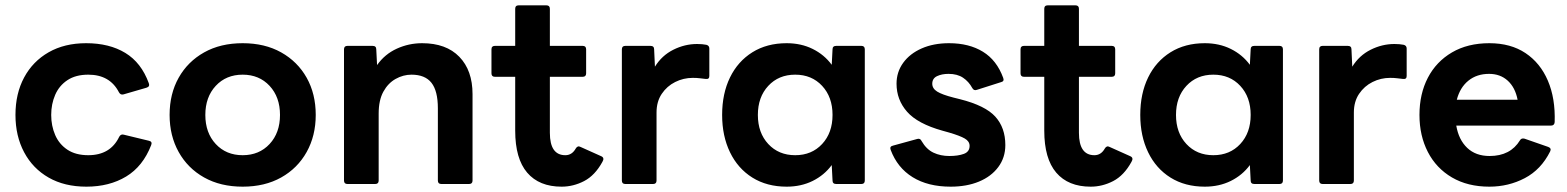

<svg xmlns="http://www.w3.org/2000/svg" viewBox="-20 -690 5878 720"><path d="M304 10Q222 10 162.5 -24Q103 -58 70.5 -119Q38 -180 38 -259Q38 -339 70.5 -399.5Q103 -460 162.5 -494Q222 -528 303 -528Q390 -528 450 -491.5Q510 -455 538 -378Q543 -365 529 -361L443 -336Q432 -333 426 -344Q392 -410 311 -410Q264 -410 233 -389.5Q202 -369 187 -334.5Q172 -300 172 -259Q172 -218 187 -183.5Q202 -149 233 -128.5Q264 -108 311 -108Q394 -108 427 -177Q433 -188 444 -185L539 -162Q552 -159 547 -146Q516 -66 453 -28Q390 10 304 10Z M890 10Q807 10 745.5 -24.5Q684 -59 650 -120Q616 -181 616 -259Q616 -338 650 -398.5Q684 -459 745.5 -493.5Q807 -528 890 -528Q973 -528 1034.5 -493.5Q1096 -459 1130 -398.5Q1164 -338 1164 -259Q1164 -181 1130 -120Q1096 -59 1034.5 -24.5Q973 10 890 10ZM890 -108Q952 -108 991 -150Q1030 -192 1030 -259Q1030 -326 991 -368Q952 -410 890 -410Q828 -410 789 -368Q750 -326 750 -259Q750 -192 789 -150Q828 -108 890 -108Z M1283 0Q1270 0 1270 -13V-505Q1270 -518 1283 -518H1377Q1391 -518 1391 -505L1394 -446Q1423 -487 1468 -507.5Q1513 -528 1563 -528Q1653 -528 1702.5 -477Q1752 -426 1752 -337V-13Q1752 0 1739 0H1635Q1622 0 1622 -13V-284Q1622 -349 1598 -379.5Q1574 -410 1523 -410Q1492 -410 1463.5 -394Q1435 -378 1417.5 -346Q1400 -314 1400 -264V-13Q1400 0 1387 0Z M2086 10Q2002 10 1957 -42.5Q1912 -95 1912 -200V-402H1836Q1823 -402 1823 -415V-505Q1823 -518 1836 -518H1912V-657Q1912 -670 1925 -670H2029Q2042 -670 2042 -657V-518H2165Q2178 -518 2178 -505V-415Q2178 -402 2165 -402H2042V-192Q2042 -108 2100 -108Q2125 -108 2139 -133Q2146 -145 2157 -139L2235 -104Q2248 -98 2239 -83Q2211 -32 2170.5 -11Q2130 10 2086 10Z M2325 0Q2312 0 2312 -13V-505Q2312 -518 2325 -518H2419Q2433 -518 2433 -505L2436 -440Q2462 -482 2505 -503.5Q2548 -525 2594 -525Q2614 -525 2629 -522Q2640 -519 2640 -508V-405Q2640 -392 2626 -394Q2616 -395 2604.5 -396.5Q2593 -398 2578 -398Q2543 -398 2512 -382.5Q2481 -367 2461.5 -338Q2442 -309 2442 -268V-13Q2442 0 2429 0Z M2930 10Q2856 10 2801.5 -24Q2747 -58 2717.5 -119Q2688 -180 2688 -259Q2688 -339 2717.5 -399.5Q2747 -460 2801.5 -494Q2856 -528 2930 -528Q2984 -528 3027.5 -506.5Q3071 -485 3099 -447L3102 -505Q3102 -518 3116 -518H3210Q3223 -518 3223 -505V-13Q3223 0 3210 0H3116Q3102 0 3102 -13L3099 -71Q3071 -33 3027.5 -11.5Q2984 10 2930 10ZM2962 -108Q3024 -108 3063 -150Q3102 -192 3102 -259Q3102 -326 3063 -368Q3024 -410 2962 -410Q2900 -410 2861 -368Q2822 -326 2822 -259Q2822 -192 2861 -150Q2900 -108 2962 -108Z M3545 10Q3460 10 3402.5 -25.5Q3345 -61 3320 -128Q3315 -141 3329 -144L3420 -169Q3431 -172 3436 -161Q3454 -130 3480.5 -117.5Q3507 -105 3540 -105Q3573 -105 3594.5 -113Q3616 -121 3616 -143Q3616 -160 3598 -170.5Q3580 -181 3539 -193L3514 -200Q3421 -226 3381.5 -271Q3342 -316 3342 -376Q3342 -420 3367 -454.5Q3392 -489 3436.5 -508.5Q3481 -528 3539 -528Q3614 -528 3666 -496Q3718 -464 3742 -398Q3747 -385 3734 -382L3643 -353Q3632 -349 3626 -360Q3613 -384 3591.5 -398.5Q3570 -413 3537 -413Q3512 -413 3494 -404.5Q3476 -396 3476 -376Q3476 -358 3494.5 -346.5Q3513 -335 3556 -324L3580 -318Q3675 -294 3712.5 -252.5Q3750 -211 3750 -146Q3750 -99 3723.5 -63.5Q3697 -28 3651 -9Q3605 10 3545 10Z M4070 10Q3986 10 3941 -42.5Q3896 -95 3896 -200V-402H3820Q3807 -402 3807 -415V-505Q3807 -518 3820 -518H3896V-657Q3896 -670 3909 -670H4013Q4026 -670 4026 -657V-518H4149Q4162 -518 4162 -505V-415Q4162 -402 4149 -402H4026V-192Q4026 -108 4084 -108Q4109 -108 4123 -133Q4130 -145 4141 -139L4219 -104Q4232 -98 4223 -83Q4195 -32 4154.5 -11Q4114 10 4070 10Z M4498 10Q4424 10 4369.5 -24Q4315 -58 4285.5 -119Q4256 -180 4256 -259Q4256 -339 4285.5 -399.5Q4315 -460 4369.5 -494Q4424 -528 4498 -528Q4552 -528 4595.5 -506.5Q4639 -485 4667 -447L4670 -505Q4670 -518 4684 -518H4778Q4791 -518 4791 -505V-13Q4791 0 4778 0H4684Q4670 0 4670 -13L4667 -71Q4639 -33 4595.5 -11.5Q4552 10 4498 10ZM4530 -108Q4592 -108 4631 -150Q4670 -192 4670 -259Q4670 -326 4631 -368Q4592 -410 4530 -410Q4468 -410 4429 -368Q4390 -326 4390 -259Q4390 -192 4429 -150Q4468 -108 4530 -108Z M4940 0Q4927 0 4927 -13V-505Q4927 -518 4940 -518H5034Q5048 -518 5048 -505L5051 -440Q5077 -482 5120 -503.5Q5163 -525 5209 -525Q5229 -525 5244 -522Q5255 -519 5255 -508V-405Q5255 -392 5241 -394Q5231 -395 5219.5 -396.5Q5208 -398 5193 -398Q5158 -398 5127 -382.5Q5096 -367 5076.5 -338Q5057 -309 5057 -268V-13Q5057 0 5044 0Z M5565 10Q5484 10 5425 -24.5Q5366 -59 5334.5 -120Q5303 -181 5303 -259Q5303 -338 5334.5 -398.5Q5366 -459 5425 -493.5Q5484 -528 5565 -528Q5645 -528 5700.5 -491Q5756 -454 5784.5 -387.5Q5813 -321 5810 -232Q5809 -219 5796 -219H5441Q5450 -166 5482 -135.5Q5514 -105 5566 -105Q5644 -105 5680 -164Q5685 -173 5697 -170L5786 -139Q5799 -134 5793 -122Q5759 -54 5698 -22Q5637 10 5565 10ZM5564 -413Q5518 -413 5486.5 -387.5Q5455 -362 5443 -316H5671Q5662 -362 5634 -387.5Q5606 -413 5564 -413Z"/></svg>

Font: LINE Seed Sans App
Style: Bold
Weight: 700
Designer: LINE VX Design & Dalton Maag Ltd & Sandoll Inc
Foundry: Dalton Maag Ltd
Version: Version 1.003